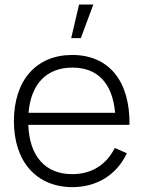

<svg xmlns="http://www.w3.org/2000/svg" viewBox="-20 -792 619 828"><path d="M321 -772.5 287 -627.5H328.5L382.5 -772.5ZM538.5 -253.5C541 -443 449 -555 291.5 -555C136.5 -555 40 -446 40 -269C40 -95 137.5 15 292.5 15C397.5 15 483.5 -38 527 -131L475 -154C438.5 -81 374.5 -41 291.5 -41C175 -41 107 -118.5 102 -253.5ZM292.5 -500.5C401.5 -500.5 465 -432.5 476.5 -305.5H103C113.5 -430 180.5 -500.5 292.5 -500.5Z"/></svg>

Font: Hauora Light
Style: Regular
Weight: 300
Designer: Wayne Shih
Foundry: WCYS
Version: Version 1.001;hotconv 1.0.109;makeotfexe 2.5.65596